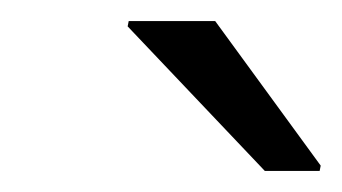

<svg xmlns="http://www.w3.org/2000/svg" viewBox="-20 -756 324 182"><path d="M231 -594 101 -731 102 -736H184L284 -599L283 -594Z"/></svg>

Font: Saira Expanded
Style: Italic
Weight: 400
Width: 7
Italic angle: -12°
Designer: Hector Gatti with collaboration of the Omnibus-Type team
Foundry: Omnibus-Type
Version: Version 1.101